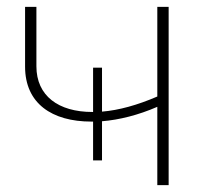

<svg xmlns="http://www.w3.org/2000/svg" viewBox="-20 -539 624 559"><path d="M251 -72H277V-186C327 -190 383 -204 438 -228V0H471V-519H438V-258C380 -233 326 -218 277 -214V-342H251V-213H249C150 -213 86 -260 86 -346V-519H53V-345C53 -238 131 -185 246 -185H251Z"/></svg>

Font: Chess Sans ExtraLight
Style: Regular
Weight: 275
Designer: Wolf Bōese
Foundry: Wolf Bōese
Version: Version 7.223;Glyphs 3.3 (3306)